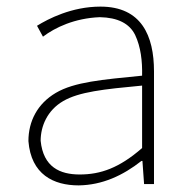

<svg xmlns="http://www.w3.org/2000/svg" viewBox="-20 -557 576 581"><path d="M218 4C290 3 352 -26 408 -70H411L416 0H446V-341C446 -449 408 -537 284 -537C197 -537 126 -500 92 -479L110 -446C147 -474 206 -502 282 -505C336 -504 372 -486 389 -451C406 -415 411 -372 410 -328C289 -316 205 -309 149 -276C93 -243 66 -190 66 -130C74 -29 142 4 218 4ZM221 -29C162 -29 111 -51 103 -131C103 -175 123 -223 171 -251C219 -279 293 -287 410 -298V-109C341 -49 285 -29 221 -29Z"/></svg>

Font: SSpoqa Han Sans Neo Thin
Style: Regular
Weight: 100
Designer: [Spoqa Han Sans Neo] Dong-huui Kim  Younghwa Kang  Yujin Lee  [Noto Sans] Ryoko NISHIZUKA  (kana & ideographs); Paul D. 
Foundry: Spoqa (http://www.spoqa-han-sans.com)
Version: Version 1.000